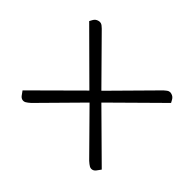

<svg xmlns="http://www.w3.org/2000/svg" viewBox="-97 -616 713 713"><g transform="rotate(45 260.0 -259.5)"><path d="M260 -225 108 -71Q98 -62 91 -58Q84 -54 76 -56Q69 -58 64 -64.5Q59 -71 52 -81L228 -256L45 -438Q45 -438 51 -449Q57 -460 69 -463Q75 -465 81.5 -463Q88 -461 98 -451L260 -287L422 -451Q433 -461 439 -463Q445 -465 451 -463Q463 -460 469 -449Q475 -438 475 -438L291 -256L468 -81Q461 -71 456 -64.5Q451 -58 444 -56Q436 -54 429 -58Q422 -62 412 -71Z"/></g></svg>

Font: Sedan SC
Style: Regular
Weight: 400
Designer: Sebastian Salazar
Foundry: Sebastian Salazar
Version: Version 1.100; ttfautohint (v1.8.4.7-5d5b)